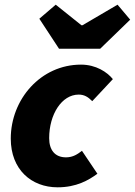

<svg xmlns="http://www.w3.org/2000/svg" viewBox="-20 -788 576 820"><path d="M226 12C306 12 358 -18 396 -46L330 -144C312 -130 292 -116 262 -116C214 -116 190 -148 190 -198C190 -300 244 -384 316 -384C340 -384 356 -374 374 -356L462 -450C438 -480 390 -512 326 -512C154 -512 26 -364 26 -196C26 -64 114 12 226 12ZM232 -580H408L536 -704L482 -768L332 -680H328L218 -768L148 -708Z"/></svg>

Font: Source Sans Pro Black
Style: Italic
Weight: 900
Italic angle: -11°
Designer: Paul D. Hunt
Foundry: Adobe Systems Incorporated
Version: Version 3.006;hotconv 1.0.111;makeotfexe 2.5.65597